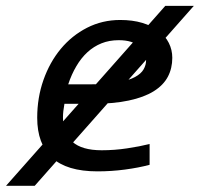

<svg xmlns="http://www.w3.org/2000/svg" viewBox="-75 -566 670 644"><path d="M141.1 -217.8Q138.7 -205.1 137.5 -193.8Q136.2 -182.6 136.2 -171.9Q136.2 -118.7 168 -90.3Q199.7 -62 266.1 -62Q309.1 -62 351.3 -68.4Q393.6 -74.7 426.8 -83V-13.2Q390.1 -3.4 344.5 2.7Q298.8 8.8 252 8.8Q148.4 8.8 99.1 -37.4Q49.8 -83.5 49.8 -170.9Q49.8 -238.3 70.8 -297.9Q91.8 -357.4 128.9 -402.1Q166 -446.8 217 -472.9Q268.1 -499 328.1 -499Q369.6 -499 402.1 -489.3Q434.6 -479.5 457 -462.4Q479.5 -445.3 491.2 -422.1Q502.9 -398.9 502.9 -372.1Q502.9 -336.9 488 -308.6Q473.1 -280.3 440.7 -260Q408.2 -239.7 356.9 -228.8Q305.7 -217.8 232.9 -217.8ZM231.9 -283.2Q286.1 -283.2 321.5 -289.8Q356.9 -296.4 377.7 -307.6Q398.4 -318.8 406.7 -333.5Q415 -348.1 415 -363.8Q415 -377.4 409.7 -389.6Q404.3 -401.9 392.8 -411.1Q381.3 -420.4 364 -425.8Q346.7 -431.2 323.2 -431.2Q291.5 -431.2 265.4 -420.7Q239.3 -410.2 218.3 -390.9Q197.3 -371.6 181.2 -344.2Q165 -316.9 153.8 -283.2ZM575.2 -546.4 41.5 57.1H-54.7L479.5 -546.4Z"/></svg>

Font: Code New Roman
Style: Italic
Weight: 400
Italic angle: -11°
Monospace: yes
Designer: Sam Radian
Foundry: Code New Roman
Version: Version 1.508 October 19, 2014